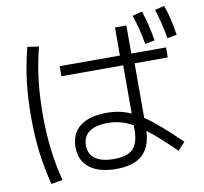

<svg xmlns="http://www.w3.org/2000/svg" viewBox="-85 -874 1034 974"><g transform="rotate(-10 432.0 -387.0)"><path d="M254.9 -154.3Q254.9 -224.1 303 -261.5Q351.1 -298.8 440.4 -298.8Q474.1 -298.8 504.6 -292.7Q535.2 -286.6 565.4 -272.9V-521.5H247.1V-573.2H557.6V-717.8H616.2V-573.2H794.9V-521.5H624V-240.2Q660.6 -215.8 704.1 -178.2Q747.6 -140.6 803.7 -85.9L766.6 -45.9Q682.1 -129.4 623.5 -173.8Q619.6 -89.8 574.5 -49.8Q529.3 -9.8 440.4 -9.8Q351.6 -9.8 303.2 -47.4Q254.9 -85 254.9 -154.3ZM59.6 -345.7Q59.6 -440.9 69.8 -525.6Q80.1 -610.4 102.5 -698.2L161.1 -689.5Q139.6 -605 129.9 -522.2Q120.1 -439.5 120.1 -345.7Q120.1 -251 129.9 -168Q139.6 -85 161.1 -2L102.5 7.8Q80.1 -78.6 69.8 -163.3Q59.6 -248 59.6 -345.7ZM656.2 -760.7 706.1 -773.4Q718.8 -738.3 727.5 -701.2Q736.3 -664.1 744.1 -618.2L694.3 -609.4Q680.2 -689.5 656.2 -760.7ZM773.4 -770.5 822.3 -782.2Q845.7 -716.3 859.4 -627L810.5 -618.2Q796.4 -698.7 773.4 -770.5ZM437.5 -61.5Q484.4 -61.5 512.2 -74.7Q540 -87.9 552.7 -116.7Q565.4 -145.5 565.4 -193.4V-212.9Q532.7 -231 502 -239Q471.2 -247.1 437.5 -247.1Q374 -247.1 341.3 -223.4Q308.6 -199.7 308.6 -154.3Q308.6 -108.9 341.3 -85.2Q374 -61.5 437.5 -61.5Z"/></g></svg>

Font: Pretendard GOV Light
Style: Regular
Weight: 300
Designer: Base glyphs from Inter by Rasmus Andersson; Hangeul glyphs from Noto Sans CJK(Source Han Sans) by Jang Soo-young and Kan
Foundry: Kil Hyung-jin
Version: Version 1.309